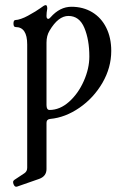

<svg xmlns="http://www.w3.org/2000/svg" viewBox="-20 -451 486 744"><path d="M46.4 272Q37.1 275.4 32.2 262.2Q30.8 257.8 30.8 254.4Q30.8 249.5 35.6 246.1L74.7 220.2Q85.4 212.9 85.4 199.2V-278.8Q85.4 -346.2 40.5 -346.2Q32.2 -346.2 32.2 -359.9Q32.2 -373.5 40.5 -373.5Q48.3 -373.5 61.8 -378.2Q75.2 -382.8 88.4 -390.1Q122.1 -408.7 135.7 -418.9Q151.4 -431.2 157.2 -431.2Q163.1 -431.2 163.1 -417.5Q160.2 -402.3 160.2 -389.2Q160.2 -377.9 167 -377.9Q170.9 -377.9 175.8 -383.8Q211.9 -424.8 256.8 -424.8Q302.2 -424.8 337.4 -403.6Q372.6 -382.3 391.8 -343.5Q411.1 -304.7 411.1 -253.9Q411.1 -189 377 -130.1Q342.8 -71.3 287.8 -33.4Q232.9 4.4 174.8 9.8Q160.2 11.2 160.2 24.9V204.1Q160.2 231.9 131.8 242.2ZM326.2 -231.9Q326.2 -296.9 306.9 -343Q287.6 -389.2 245.1 -389.2Q205.6 -389.2 171.9 -332Q160.2 -312.5 160.2 -286.1V-43.9Q160.2 -24.9 171.9 -24.9Q211.9 -24.9 247.6 -56.6Q283.2 -88.4 304.7 -137Q326.2 -185.5 326.2 -231.9Z"/></svg>

Font: JuniusX
Style: Regular
Weight: 400
Designer: Peter S. Baker
Foundry: Briery Creek Software
Version: Version 1.004